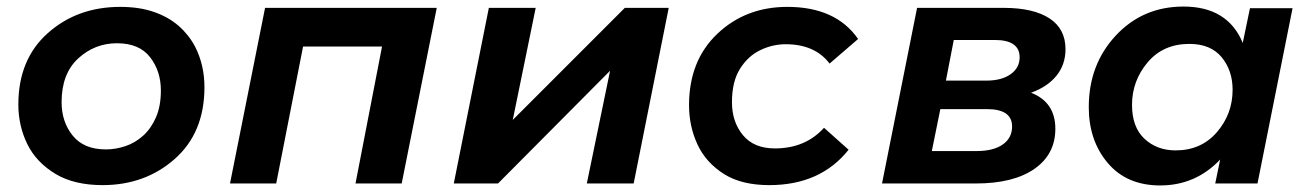

<svg xmlns="http://www.w3.org/2000/svg" viewBox="-20 -560 4002 586"><path d="M293 5Q207.5 5 150.5 -28.5Q90.5 -64.5 63.2 -120.5Q36 -176.5 36 -241Q36 -379 126 -459Q216 -539 347 -539Q405.5 -539 450 -523.5Q494.5 -508 525.5 -480.8Q556.5 -453.5 575.5 -417.5Q604 -361.5 604 -294Q604 -155 513.5 -75Q423 5 293 5ZM303 -104Q333 -104 362.8 -114Q392.5 -124 416.8 -145.8Q441 -167.5 456 -201.8Q471 -236 471 -284Q471 -343 438 -385.5Q405 -428 337 -428Q269 -428 218.5 -381.5Q168 -335 168 -248Q168 -188 202 -146Q236 -104 303 -104Z M789 -536H1313L1206 0H1065L1146 -418H905L823 0H682Z M1472 -536H1615L1545 -194L1887 -536H2021L1914 0H1771L1842 -344L1500 0H1365Z M2328 5Q2244.5 5 2191 -28Q2134.5 -63.5 2108.8 -119Q2083 -174.5 2083 -239Q2083 -375 2169.5 -457Q2256 -539 2383 -539Q2531 -539 2599 -441L2512 -366Q2467 -425 2378 -425Q2338 -425 2300.5 -407Q2263 -389 2238.5 -350Q2214 -311 2214 -248Q2214 -188 2247.5 -147.5Q2281 -107 2345 -107Q2438 -107 2495 -170L2570 -103Q2484 5 2328 5Z M2779 -536H3043Q3134 -536 3183 -504Q3232 -472 3232 -410Q3232 -363 3204.5 -329Q3177 -295 3127 -277Q3201 -248 3201 -167Q3201 -89 3137 -44.5Q3073 0 2958 0H2672ZM2991 -314Q3037 -314 3064.5 -333.5Q3092 -353 3092 -385Q3092 -438 3016 -438H2891L2867 -314ZM2961 -99Q3012 -99 3040.5 -119Q3069 -139 3069 -174Q3069 -227 2992 -227H2850L2824 -99Z M3521 6Q3419 6 3361 -62.5Q3303 -131 3303 -233Q3303 -363 3385.5 -451.5Q3468 -540 3592 -540Q3727 -540 3773 -429L3795 -535H3925L3818 0H3689L3704 -73Q3629 6 3521 6ZM3568 -101Q3646 -101 3694 -156.5Q3742 -212 3742 -286Q3742 -345 3708.5 -385.5Q3675 -426 3610 -426Q3530 -426 3482.5 -369.5Q3435 -313 3435 -240Q3435 -172 3473 -136.5Q3511 -101 3568 -101Z"/></svg>

Font: Argentum Sans Medium
Style: Italic
Weight: 500
Italic angle: -11°
Designer: Julieta Ulanovsky (font), Cristiano Sobral (main changes and remaster)
Foundry: Julieta Ulanovsky (font), Cristiano Sobral (main changes and remaster)
Version: Version 2.007;June 15, 2022;FontCreator 14.0.0.2814 64-bit; 